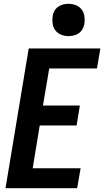

<svg xmlns="http://www.w3.org/2000/svg" viewBox="-20 -990 548 1010"><path d="M9 0 131 -735H508L490 -630H239L206 -435H400L383 -330H189L152 -105H404L386 0ZM340 -800Q320 -800 301.5 -807.5Q283 -815 271.5 -830Q260 -845 257 -865Q254 -885 257 -906Q259 -920 266.5 -933Q274 -946 286 -954.5Q298 -963 312 -966.5Q326 -970 340 -970Q361 -970 379.5 -962.5Q398 -955 409.5 -940Q421 -925 424 -905Q427 -885 424 -864Q421 -850 414 -837Q407 -824 395 -815.5Q383 -807 368.5 -803.5Q354 -800 340 -800Z"/></svg>

Font: Iosevka Curly XBdObl
Style: Regular
Weight: 800
Italic angle: -9°
Monospace: yes
Designer: Belleve Invis
Foundry: Belleve Invis
Version: Version 11.1.0; ttfautohint (v1.8.3)